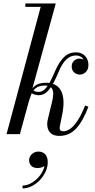

<svg xmlns="http://www.w3.org/2000/svg" viewBox="-20 -770 546 1102"><path d="M17.5 0 213.5 -730.5H125.5V-750H300L94 0ZM321 10Q286 10 268.5 -8Q251 -26 251 -58Q251 -64 251.8 -71.2Q252.5 -78.5 254.5 -85L267.5 -139.5Q272 -158 278 -181.8Q284 -205.5 285.2 -227.8Q286.5 -250 276.8 -264.5Q267 -279 239 -279Q203.5 -279 185.2 -263.8Q167 -248.5 159 -227.8Q151 -207 146 -190H134.5Q145.5 -236 162.5 -258.5Q179.5 -281 200.2 -288Q221 -295 243.5 -295Q271.5 -295 292.8 -285.2Q314 -275.5 327 -254.8Q340 -234 343.5 -202.2Q347 -170.5 339.5 -126L323.5 -45Q323 -41.5 322.8 -38.5Q322.5 -35.5 322.5 -34Q322.5 -16.5 343 -16.5Q364.5 -16.5 385.5 -32.5Q406.5 -48.5 427.5 -81.2Q448.5 -114 468.5 -164.5L487.5 -157.5Q455.5 -73 416.2 -31.5Q377 10 321 10ZM202.5 -223.5Q189.5 -223.5 177 -227.8Q164.5 -232 157.5 -237.5L165 -256.5Q170.5 -250 180 -246.2Q189.5 -242.5 202.5 -242.5Q222.5 -242.5 238.8 -259.5Q255 -276.5 269 -303.8Q283 -331 296 -361.5Q318 -412.5 346.2 -441Q374.5 -469.5 415.5 -469.5Q437 -469.5 453 -460.5Q469 -451.5 478.2 -435Q487.5 -418.5 487.5 -396.5Q487.5 -371 472.5 -356.5Q457.5 -342 438.5 -342Q420 -342 405.8 -354.2Q391.5 -366.5 391.5 -389Q391.5 -408.5 404.8 -421Q418 -433.5 435.5 -433.5Q445 -433.5 456.8 -429.5Q468.5 -425.5 477.5 -417.2Q486.5 -409 486.5 -396.5H467Q467 -412.5 461.2 -425Q455.5 -437.5 443.8 -444.5Q432 -451.5 414.5 -451.5Q384 -451.5 359.8 -427.8Q335.5 -404 316.5 -357.5Q303 -324.5 286.8 -293.8Q270.5 -263 250 -243.2Q229.5 -223.5 202.5 -223.5ZM109.5 311.5V295Q133 295 156.5 282.5Q180 270 199.2 249.2Q218.5 228.5 229 203.2Q239.5 178 237 152.5H253Q253 165 244.8 174.5Q236.5 184 223.5 189.2Q210.5 194.5 197 194.5Q171 194.5 159 181.2Q147 168 147 149.5Q147 136.5 154 125.2Q161 114 173.2 107Q185.5 100 200.5 100Q224 100 239 115Q254 130 254 161.5Q254 188.5 241.8 215Q229.5 241.5 208.8 263.5Q188 285.5 162.2 298.5Q136.5 311.5 109.5 311.5Z"/></svg>

Font: Bodoni Moda SC
Style: Italic
Weight: 400
Italic angle: -13°
Designer: Owen Earl
Foundry: indestructible type
Version: Version 2.005